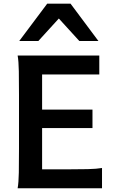

<svg xmlns="http://www.w3.org/2000/svg" viewBox="-20 -1011 623 1031"><path d="M206.1 -422.4H476.6V-323.2H206.1V-101.6H333Q403.8 -101.6 451.7 -102.8Q499.5 -104 527.8 -108.9V0H74.7Q80.1 -29.3 81.1 -84.7Q82 -140.1 82 -212.4V-500.5Q82 -572.8 81.1 -628.2Q80.1 -683.6 74.7 -712.9H513.2V-611.3H206.1ZM186 -791H83.5L233.4 -991.2H358.9L508.3 -791H405.8L295.9 -911.6Z"/></svg>

Font: Kanchenjunga
Style: Bold
Weight: 700
Designer: Becca Hirsbrunner Spalinger
Foundry: SIL International
Version: Version 2.001